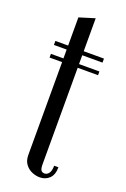

<svg xmlns="http://www.w3.org/2000/svg" viewBox="-127 -670 470 718"><g transform="rotate(20 108.0 -310.5)"><path d="M61.9 -607.1 123.9 -626.2V-44.8Q123.9 -28.4 128.2 -21.8Q132.6 -15.2 142.5 -15.2Q152 -15.2 159.2 -24.6Q166.5 -34 166.5 -54.9H183.5Q183.5 -25.1 168.3 -10.3Q153.1 4.5 130.1 4.5Q115 4.5 99.3 -2Q83.6 -8.5 72.8 -22.8Q61.9 -37.1 61.9 -60.1ZM123.9 -479V-495H204.5V-479ZM11.2 -479V-495H61.9V-479ZM204.9 -443.9V-429.1H12V-443.9Z"/></g></svg>

Font: Emberly Black
Style: Regular
Weight: 900
Designer: Rajesh Rajput
Foundry: Rajesh Rajput
Version: Version 1.000